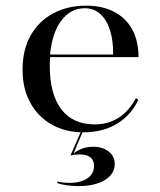

<svg xmlns="http://www.w3.org/2000/svg" viewBox="-20 -447 554 665"><path d="M269.4 11.3Q206.5 11.3 158.9 -15.7Q111.3 -42.7 84.7 -91.5Q58.1 -140.3 58.1 -205.6Q58.1 -274.2 85.9 -323.8Q113.7 -373.4 163.7 -400.4Q213.7 -427.4 278.2 -427.4Q334.7 -427.4 375.4 -406Q416.1 -384.7 437.9 -345.2Q459.7 -305.6 459.7 -249.2H116.9L116.1 -258.1H371.8Q372.6 -306.5 360.9 -342.7Q349.2 -379 327 -398.8Q304.8 -418.5 273.4 -418.5Q225 -418.5 192.7 -376.2Q160.5 -333.9 153.2 -256.5L154 -254.8Q153.2 -246.8 152.8 -237.9Q152.4 -229 152.4 -218.5Q152.4 -121 192.3 -68.5Q232.3 -16.1 308.9 -16.1Q353.2 -16.1 389.5 -38.3Q425.8 -60.5 450.8 -107.3L458.9 -100.8Q433.9 -47.6 384.7 -18.1Q335.5 11.3 269.4 11.3ZM251.6 197.6Q232.3 197.6 212.1 194.8Q191.9 191.9 178.2 187.1L179 181.5Q187.1 183.9 198.4 185.1Q209.7 186.3 221 186.3Q259.7 186.3 282.7 170.6Q305.6 154.8 305.6 127.4Q305.6 108.1 293.1 98Q280.6 87.9 255.6 87.9Q247.6 87.9 239.5 88.7Q231.5 89.5 224.2 91.1L261.3 6.5H267.7L234.7 84.7Q250 72.6 266.5 66.9Q283.1 61.3 302.4 61.3Q335.5 61.3 356.5 77.8Q377.4 94.4 377.4 121Q377.4 155.6 343.1 176.6Q308.9 197.6 251.6 197.6Z"/></svg>

Font: Playfair 144pt SemiExpanded Medium
Style: Regular
Weight: 500
Width: 6
Designer: Claus Eggers Sørensen
Foundry: Claus Eggers Sørensen
Version: Version 2.203